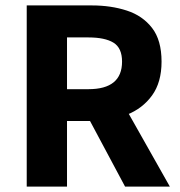

<svg xmlns="http://www.w3.org/2000/svg" viewBox="-20 -692 669 712"><path d="M79.1 0V-671.9H320.3Q391.6 -671.9 450.2 -652.8Q508.8 -633.8 543.9 -588.4Q579.1 -543 579.1 -463.4Q579.1 -386.7 543.9 -338.1Q508.8 -289.6 450.2 -266.4Q391.6 -243.2 320.3 -243.2H228.5V0ZM228.5 -361.3H308.1Q432.6 -361.3 432.6 -463.4Q432.6 -514.2 400.9 -533.7Q369.1 -553.2 308.1 -553.2H228.5ZM443.8 0 292.5 -283.2 396.5 -377.9 609.9 0Z"/></svg>

Font: Akatab Black
Style: Regular
Weight: 900
Designer: SIL Global
Foundry: SIL Global
Version: Version 4.000